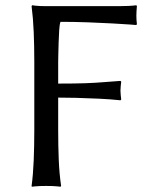

<svg xmlns="http://www.w3.org/2000/svg" viewBox="-20 -707 574 730"><path d="M431.6 -683.6Q472.7 -683.6 498.5 -687L500.5 -683.6Q499.5 -672.9 499 -663.6Q498.5 -654.3 498.5 -647.5Q498.5 -640.1 499 -631.1Q499.5 -622.1 500.5 -615.7L498.5 -611.8Q498.5 -611.8 473.4 -613.8Q448.2 -615.7 407 -617.9Q365.7 -620.1 314.2 -622.1Q262.7 -624 210 -624Q206.5 -614.7 205.1 -592.5Q203.6 -570.3 202.9 -544.9Q202.1 -519.5 201.7 -498.8Q201.2 -478 201.2 -471.7V-389.2Q264.2 -389.2 304.9 -390.6Q345.7 -392.1 376.2 -394.8Q406.7 -397.5 438 -399.4L440.9 -396.5Q439.9 -389.2 439 -379.6Q438 -370.1 438 -362.3Q438 -355 439 -345.5Q439.9 -335.9 440.9 -328.6L438 -325.7Q401.9 -329.6 356.2 -331.8Q310.5 -334 268.6 -335Q226.6 -335.9 201.2 -335.9V-212.4Q201.2 -152.8 203.4 -99.1Q205.6 -45.4 212.4 0L210 2.9Q210 2.9 196.5 1.5Q183.1 0 155.8 0Q128.4 0 114.7 1.5Q101.1 2.9 101.1 2.9L100.1 0Q106 -43.5 108.2 -98.1Q110.4 -152.8 110.4 -212.4V-471.7Q110.4 -531.2 108.2 -584.7Q106 -638.2 100.1 -683.6L102.1 -687Q102.1 -687 115.7 -685.3Q129.4 -683.6 155.8 -683.6Z"/></svg>

Font: Kurinto Seri
Style: Regular
Weight: 400
Designer: Kurinto was developed by Clint Goss from a range of fonts that are compatible with the SIL Open Font License Version 1.1
Foundry: Clinton F. Goss
Version: Version 2.196; July 25, 2020